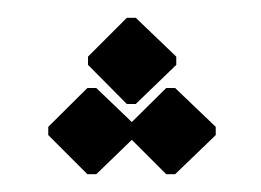

<svg xmlns="http://www.w3.org/2000/svg" viewBox="-20 -185 294 216"><path d="M88.3 11 128.3 -27.7 167 11H177L222.7 -33V-42.3L177 -86H167L128.3 -47.7L88.3 -86H78.3L34.3 -42.3V-33L78.3 11ZM122.7 -68H132.7L178.3 -112V-121.3L132.7 -165H122.7L79 -121.3V-112Z"/></svg>

Font: Jomhuria
Style: Regular
Weight: 400
Designer: Arabic design by Kourosh Beigpour, Latin design by Eben Sorkin, engineering by Lasse Fister and Khaled Hosney
Version: Version 1.0000